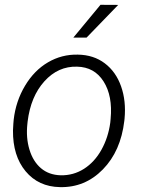

<svg xmlns="http://www.w3.org/2000/svg" viewBox="-20 -764 588 794"><path d="M36.6 -269Q45.4 -345.7 83.5 -409.4Q121.6 -473.1 178.5 -506.3Q235.4 -539.6 301.8 -538.1Q367.2 -537.1 413.3 -502.2Q459.5 -467.3 480.7 -407Q502 -346.7 495.1 -273.4L494.1 -264.2Q479.5 -139.2 405.5 -63.5Q331.5 12.2 228 9.8Q139.2 8.3 85.9 -55.7Q32.7 -119.6 33.7 -224.6L35.2 -252.4ZM93.3 -252.4Q86.9 -194.3 101.8 -145.3Q116.7 -96.2 149.4 -68.4Q182.1 -40.5 231 -39.1Q283.7 -38.1 327.4 -65.9Q371.1 -93.8 399.4 -144.5Q427.7 -195.3 436 -256.8L437.5 -272.9Q446.3 -367.2 408.4 -427Q370.6 -486.8 298.8 -488.3Q220.7 -490.7 163.8 -428Q106.9 -365.2 94.2 -261.2ZM395.5 -744.1 468.8 -743.7 337.9 -608.4H283.2Z"/></svg>

Font: RobotoInd Light
Style: Italic
Weight: 300
Italic angle: -12°
Designer: Google
Version: Version 2.001151; 2014